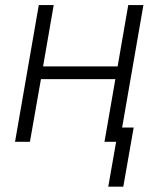

<svg xmlns="http://www.w3.org/2000/svg" viewBox="-20 -548 627 742"><path d="M442.4 0H383.8L425.8 -242.2H138.2L95.7 0H38.1L129.9 -528.3H187.5L146.5 -291.5H434.6L475.6 -528.3H534.2ZM456.5 173.3H398.4L438.5 -55.2H496.6Z"/></svg>

Font: Roboto Mono Light
Style: Italic
Weight: 300
Designer: Google
Version: Version 2.000985; 2015; ttfautohint (v1.3)